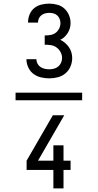

<svg xmlns="http://www.w3.org/2000/svg" viewBox="-20 -873 540 1061"><path d="M66 -319V-361H434V-319ZM252 -440Q229 -440 206 -445.5Q183 -451 164.5 -465Q146 -479 136 -501Q126 -523 126 -546H181Q181 -534 187 -522Q193 -510 203.5 -503Q214 -496 226.5 -493Q239 -490 252 -490Q265 -490 278.5 -493.5Q292 -497 302 -505.5Q312 -514 317.5 -526.5Q323 -539 323 -553Q323 -570 314.5 -585.5Q306 -601 292 -611Q278 -621 261 -623.5Q244 -626 227 -626V-677Q242 -677 258 -679.5Q274 -682 286.5 -691Q299 -700 306.5 -714.5Q314 -729 314 -745Q314 -757 309.5 -768.5Q305 -780 296 -788Q287 -796 275.5 -799Q264 -802 252 -802Q241 -802 229.5 -799Q218 -796 209 -789Q200 -782 195 -771.5Q190 -761 190 -749V-748H135V-750Q135 -772 143.5 -793Q152 -814 169 -828Q186 -842 208 -847.5Q230 -853 252 -853Q274 -853 296.5 -847Q319 -841 335.5 -826Q352 -811 361 -789.5Q370 -768 370 -746Q370 -731 366 -717Q362 -703 354.5 -691Q347 -679 336.5 -669Q326 -659 313 -653Q328 -646 340 -635.5Q352 -625 361 -612Q370 -599 374.5 -583.5Q379 -568 379 -552Q379 -528 369.5 -505.5Q360 -483 341.5 -467.5Q323 -452 299.5 -446Q276 -440 252 -440ZM275 168V66H127V15L272 -236H335L190 15H275V-70H331V15H370V66H331V168Z"/></svg>

Font: Iosevka Curly Light
Style: Regular
Weight: 300
Monospace: yes
Designer: Belleve Invis
Foundry: Belleve Invis
Version: Version 22.1.2; ttfautohint (v1.8.4)